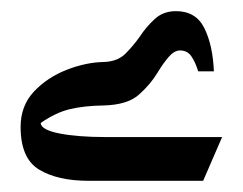

<svg xmlns="http://www.w3.org/2000/svg" viewBox="-20 -1053 431 341"><path d="M164.6 -942.9Q189 -943.8 202.9 -957.8Q216.8 -971.7 228.5 -988.3Q239.7 -1005.4 254.9 -1019.3Q270 -1033.2 292.5 -1033.2Q328.1 -1033.2 343 -1002.9Q357.9 -972.7 359.9 -926.3H332Q326.7 -943.4 319.6 -953.4Q312.5 -963.4 299.8 -963.4Q289.6 -963.4 279.8 -952.1Q270 -940.9 260.3 -924.8Q247.1 -902.8 226.6 -884.8Q206.1 -866.7 164.1 -865.7Q129.4 -865.2 104 -859.1Q78.6 -853 52.2 -834.5Q53.2 -822.3 85.9 -815.9Q118.7 -809.6 167 -809.6H374.5L340.8 -731.9H137.2Q82.5 -731.9 49.6 -751.7Q16.6 -771.5 16.6 -827.6Q16.6 -865.2 40.3 -890.4Q64 -915.5 98.4 -929Q132.8 -942.4 164.6 -942.9Z"/></svg>

Font: Pinar-DS3-FD ExtraBold
Style: Regular
Weight: 800
Designer: Amin Abedi
Version: Version 3.000